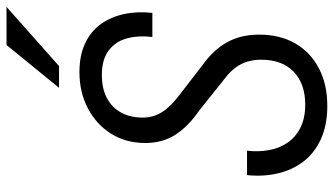

<svg xmlns="http://www.w3.org/2000/svg" viewBox="-232 -758 999 574"><g transform="rotate(-90 267.0 -470.5)"><path d="M238 9Q181 9 139 -10Q97 -29 71.5 -62.5Q46 -96 36 -139.5Q26 -183 31 -231H104Q100 -198 105.5 -166.5Q111 -135 127.5 -110.5Q144 -86 172.5 -71.5Q201 -57 242 -57Q304 -57 340 -91.5Q376 -126 376 -189Q376 -224 361.5 -251Q347 -278 314 -302L224 -374Q176 -407 151.5 -445.5Q127 -484 127 -535Q127 -593 154.5 -637Q182 -681 230 -706.5Q278 -732 339 -732Q389 -732 425 -715Q461 -698 482.5 -668Q504 -638 512.5 -598.5Q521 -559 516 -514H444Q449 -557 439.5 -591Q430 -625 403 -645Q376 -665 330 -665Q290 -665 261.5 -650Q233 -635 218 -607.5Q203 -580 203 -543Q203 -512 218.5 -486.5Q234 -461 268 -435L360 -364Q406 -331 428.5 -290Q451 -249 451 -195Q451 -132 424.5 -86.5Q398 -41 350 -16Q302 9 238 9ZM357 -793H292L420 -950H534Z"/></g></svg>

Font: Instrument Sans SemiCondensed
Style: Italic
Weight: 400
Width: 4
Italic angle: -13°
Designer: Rodrigo Fuenzalida
Foundry: fragTYPE
Version: Version 1.000;gftools[0.9.28]